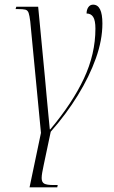

<svg xmlns="http://www.w3.org/2000/svg" viewBox="-20 -565 491 825"><path d="M107 240 156 6 110 -473Q107 -498 103 -509.5Q99 -521 89 -523.5Q79 -526 57 -526H47L50 -536H144L173 -233Q176 -200 180 -155.5Q184 -111 188 -70.5Q192 -30 194 -9H196Q291 -122 340.5 -227.5Q390 -333 390 -442Q390 -477 380.5 -492Q371 -507 352 -507Q352 -523 359.5 -534Q367 -545 380 -545Q420 -545 420 -464Q420 -393 392 -314.5Q364 -236 314.5 -155.5Q265 -75 198 1L168 143Q164 162 161.5 176Q159 190 159 200Q159 218 170 224Q181 230 209 230H228L226 240Z"/></svg>

Font: Noto Serif Display Condensed ExtraLight
Style: Italic
Weight: 200
Width: 3
Italic angle: -12°
Designer: Monotype Design Team
Foundry: Monotype Imaging Inc.
Version: Version 2.009